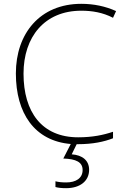

<svg xmlns="http://www.w3.org/2000/svg" viewBox="-20 -744 658 1004"><path d="M446 144C446 95 411 67 355 63L381 10C383 10 385 10 387 10C466 10 525 -3 571 -21V-55C521 -38 463 -26 389 -26C199 -26 103 -158 103 -359C103 -551 213 -688 405 -688C461 -688 517 -679 571 -651L587 -686C532 -711 471 -724 405 -724C189 -724 63 -569 63 -360C63 -151 161 -7 350 9L311 85C378 87 412 104 412 145C412 188 377 210 326 210C303 210 286 208 270 204V234C284 238 302 240 326 240C398 240 446 203 446 144Z"/></svg>

Font: Noto Sans Ethiopic ExtraLight
Style: Regular
Weight: 200
Designer: Monotype Design Team
Foundry: Monotype Imaging Inc.
Version: Version 2.102